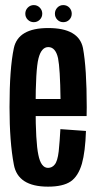

<svg xmlns="http://www.w3.org/2000/svg" viewBox="-20 -712 375 736"><path d="M164 3.5V-68.5Q137 -68.5 127 -118.5Q116.5 -168 116.5 -301Q116.5 -445 127.5 -488Q138.5 -531.5 165 -531.5Q193 -531.5 202.5 -489Q210.5 -449 212 -332.5H106.5V-267H312Q312.5 -283.5 312.5 -301Q312.5 -450.5 298 -528Q282 -604.5 165 -604.5Q49 -604.5 33 -527Q16.5 -449.5 16.5 -301.5Q16.5 -168 33 -81.5Q48 3.5 164 3.5ZM164 -68.5V3.5Q221.5 3.5 251 -16.5Q280 -36.5 294 -84.5Q307 -131 309.5 -210L211.5 -217Q209 -170 205 -131.5Q200.5 -93.5 189.5 -81Q179.5 -68.5 164 -68.5ZM109.5 -627Q123 -627 132.5 -636.5Q142 -646 142 -659.5Q142 -673 132.5 -682.8Q123 -692.5 109.5 -692.5Q96 -692.5 86.5 -682.8Q77 -673 77 -659.5Q77 -646 86.5 -636.5Q96 -627 109.5 -627ZM222.5 -627Q236.5 -627 245.8 -636.5Q255 -646 255 -659.5Q255 -673 245.8 -682.8Q236.5 -692.5 222.5 -692.5Q209 -692.5 199.8 -682.8Q190.5 -673 190.5 -659.5Q190.5 -646 199.8 -636.5Q209 -627 222.5 -627Z"/></svg>

Font: Anybody ExtraCondensed Medium
Style: Regular
Weight: 500
Width: 2
Version: Version 1.113;gftools[0.9.25]